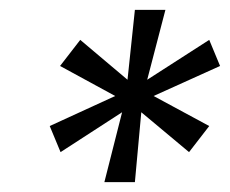

<svg xmlns="http://www.w3.org/2000/svg" viewBox="-20 -706 467 390"><path d="M192 -336 228 -478 103 -397 81 -450 214 -511 102 -572 143 -625 239 -544 254 -686H316L279 -544L405 -625L427 -572L292 -511L405 -450L364 -397L267 -478L254 -336Z"/></svg>

Font: Archivo SemiExpanded ExtraLight
Style: Italic
Weight: 250
Width: 6
Italic angle: -10°
Designer: Hector Gatti
Foundry: Omnibus-Type
Version: Version 2.001